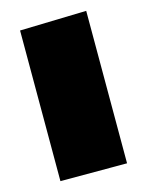

<svg xmlns="http://www.w3.org/2000/svg" viewBox="-85 -563 472 618"><g transform="rotate(-15 151.0 -254.0)"><path d="M40 0Q40 -52 40 -101Q40 -150 40 -213V-263Q40 -318 40 -358.8Q40 -399.5 40 -433.5Q40 -467.5 40 -502L262 -508Q262 -473 262 -438Q262 -403 262 -361.2Q262 -319.5 262 -263V-213Q262 -150 262 -101Q262 -52 262 0Z"/></g></svg>

Font: Commissioner Thin Black
Style: Regular
Weight: 900
Version: Version 1.000